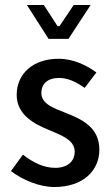

<svg xmlns="http://www.w3.org/2000/svg" viewBox="-20 -739 451 771"><path d="M198 12C315 12 379 -55 379 -138C379 -228 309 -260 243 -286C196 -305 146 -321 146 -366C146 -401 170 -426 217 -426C253 -426 286 -410 320 -386L367 -448C329 -476 276 -503 215 -503C113 -503 47 -443 47 -358C47 -278 117 -241 179 -216C226 -196 280 -177 280 -130C280 -92 252 -65 202 -65C156 -65 115 -85 72 -118L24 -52C71 -16 139 12 198 12ZM255 -583 344 -719H276L219 -634H211L156 -719H88L175 -583Z"/></svg>

Font: Falling Sky
Style: Light
Weight: 400
Designer: Paul D. Hunt
Foundry: Adobe Systems Incorporated
Version: Version 1.02